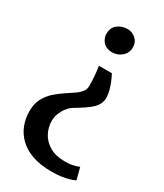

<svg xmlns="http://www.w3.org/2000/svg" viewBox="-224 -834 929 1088"><g transform="rotate(30 240.5 -290.0)"><path d="M322.5 -486.5Q332.5 -468.5 342 -445.8Q351.5 -423 358 -398.8Q364.5 -374.5 365.5 -351.5Q365.5 -329.5 357.2 -311.2Q349 -293 331.8 -276.5Q314.5 -260 288.2 -242.5Q262 -225 226 -203.5Q211 -194 196.5 -175.5Q182 -157 172.2 -133.2Q162.5 -109.5 162.5 -83Q162.5 -42.5 181.5 -5.2Q200.5 32 240.5 56Q280.5 80 344.5 80Q372.5 80 395.8 74.5Q419 69 432.5 62.5L452.5 139.5Q440.5 146 419.5 152.5Q398.5 159 369.8 163.2Q341 167.5 305.5 167.5Q229 167.5 175.2 147.8Q121.5 128 88.5 94.2Q55.5 60.5 40.5 19Q25.5 -22.5 25.5 -66.5Q25.5 -115 43.2 -149.2Q61 -183.5 88.2 -208.2Q115.5 -233 145.5 -252.5Q175.5 -272 201.2 -290Q227 -308 240.5 -329Q243.5 -333.5 245.8 -342.8Q248 -352 248 -361.5Q248 -391.5 245.5 -423.5Q243 -455.5 238 -486.5ZM276.5 -748Q306 -748 329.5 -727.2Q353 -706.5 353 -673Q353 -636 326.2 -612.8Q299.5 -589.5 263 -589.5Q225 -589.5 204.5 -612.8Q184 -636 184 -665Q184 -704 210.5 -726Q237 -748 276.5 -748Z"/></g></svg>

Font: Merriweather 24pt SemiCondensed
Style: Bold
Weight: 700
Width: 4
Designer: Eben Sorkin
Foundry: Eben Sorkin
Version: Version 2.100